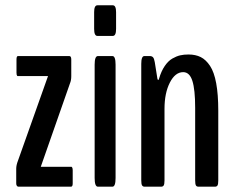

<svg xmlns="http://www.w3.org/2000/svg" viewBox="-20 -702 886 722"><path d="M48.8 0Q45.9 0 43.5 -3.2Q41 -6.3 41 -12.2V-67.9Q41 -80.6 47.4 -97.2L160.6 -416H47.4Q45.9 -415.5 44.7 -416.7Q43.5 -418 42.7 -420.9Q42 -423.8 42 -428.7V-478Q42 -491.2 47.4 -491.2H240.7Q248 -491.2 248 -478V-415.5Q248 -399.9 243.2 -388.7L133.3 -74.7H247.1Q249.5 -75.7 251.5 -72Q253.4 -68.4 253.4 -62V-12.2Q253.4 0 247.1 0Z M348.1 0Q335.9 0 335.9 -32.7V-459Q335.9 -491.2 348.1 -491.2H402.8Q414.6 -491.2 414.6 -459V-32.7Q414.6 0 402.8 0ZM346.2 -566.9Q334 -566.9 334 -593.3V-656.2Q334 -682.1 346.2 -682.1H404.3Q416.5 -682.1 416.5 -656.2V-593.3Q416.5 -566.9 404.3 -566.9Z M523.4 0Q517.6 0 514.4 -4.6Q511.2 -9.3 511.2 -23.9V-461.9Q511.2 -491.2 522.9 -491.2H543.9Q550.8 -491.2 555.2 -486.8Q559.6 -482.4 562 -468.3L571.8 -406.7Q572.8 -401.4 575.2 -401.4Q577.1 -401.4 578.1 -406.2Q586.4 -434.6 599.4 -453.6Q612.3 -472.7 627.9 -481.7Q643.6 -490.7 657.5 -493.9Q671.4 -497.1 688.5 -497.1Q715.3 -497.1 734.9 -487.3Q754.4 -477.5 769.8 -454.3Q785.2 -431.2 793 -388.9Q800.8 -346.7 800.8 -285.6V-23.9Q800.8 -9.3 797.9 -4.6Q794.9 0 788.6 0H726.1Q719.7 0 716.8 -4.6Q713.9 -9.3 713.9 -23.9V-296.4Q713.9 -365.2 703.4 -397.9Q692.9 -430.7 668.9 -430.7Q638.7 -430.7 618.7 -391.4Q598.6 -352.1 598.6 -293V-23.9Q598.6 -9.3 595.5 -4.6Q592.3 0 586.4 0Z"/></svg>

Font: BenchNine
Style: Bold
Weight: 700
Version: Version 1 ; ttfautohint (v0.92.18-e454-dirty) -l 8 -r 50 -G 